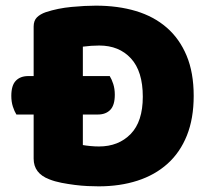

<svg xmlns="http://www.w3.org/2000/svg" viewBox="-20 -643 740 679"><path d="M665 -304Q665 -224 641 -164Q617 -104 572.5 -64Q528 -24 466 -4Q404 16 329 16Q312 16 290 15Q268 14 244.5 11Q221 8 197.5 3.5Q174 -1 154 -9Q99 -30 99 -82V-238H38Q31 -249 25.5 -266Q20 -283 20 -304Q20 -341 36 -357.5Q52 -374 80 -374H99V-549Q99 -570 110.5 -581.5Q122 -593 142 -600Q185 -614 233 -618.5Q281 -623 319 -623Q397 -623 460.5 -604Q524 -585 569.5 -545.5Q615 -506 640 -446Q665 -386 665 -304ZM485 -301Q485 -391 443 -436.5Q401 -482 331 -482Q317 -482 302.5 -481Q288 -480 273 -478V-374H368Q375 -363 380.5 -346Q386 -329 386 -308Q386 -271 370 -254.5Q354 -238 326 -238H273V-130Q284 -128 300 -126.5Q316 -125 330 -125Q399 -125 442 -169Q485 -213 485 -301Z"/></svg>

Font: Baloo Chettan 2 ExtraBold
Style: Regular
Weight: 800
Designer: Maithili Shingre, Unnati Kotecha and Ek Type
Foundry: Ek Type
Version: Version 1.640;hotconv 1.0.111;makeotfexe 2.5.65597; ttfautoh